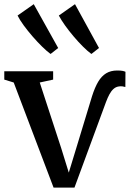

<svg xmlns="http://www.w3.org/2000/svg" viewBox="-26 -870 606 896"><path d="M224 5.5 38 -485 -6 -498.5V-537.5H222V-498.5L159.5 -485L259.5 -179L295 -64.5L331.5 -184L403.5 -421Q416.5 -462 432.2 -488.5Q448 -515 469.5 -528Q491 -541 521 -541Q537.5 -541 546 -539.2Q554.5 -537.5 559.5 -535L559 -464Q553 -466 545 -467Q537 -468 528 -466.5Q514.5 -464.5 504 -455.2Q493.5 -446 485 -430.5Q476.5 -415 468.5 -393.5L321.5 5.5ZM209.5 -618.5Q193 -630.5 170.8 -652.2Q148.5 -674 125.8 -700.2Q103 -726.5 84.2 -752.2Q65.5 -778 56 -797.5L131.5 -850.5L245.5 -646L210.5 -618.5ZM400 -618.5Q383.5 -630.5 361.8 -652Q340 -673.5 317.8 -699.8Q295.5 -726 277.2 -751.8Q259 -777.5 248.5 -797.5L324 -850.5L436 -646L401 -618.5Z"/></svg>

Font: Merriweather 60pt Medium
Style: Regular
Weight: 500
Version: Version 2.100